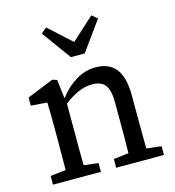

<svg xmlns="http://www.w3.org/2000/svg" viewBox="-111 -842 852 936"><g transform="rotate(-15 315.5 -374.5)"><path d="M41 0V-44L119 -53Q119 -91 119.5 -134.5Q120 -178 120 -213V-264Q120 -303 119.5 -333Q119 -363 118 -394L36 -400V-441L169 -495L193 -488L204 -395H207Q239 -439 287 -469Q335 -499 388 -499Q457 -499 491 -455.5Q525 -412 525 -319V-213Q525 -177 525.5 -134Q526 -91 526 -53L601 -44V0H360V-44L436 -53Q437 -91 437 -134Q437 -177 437 -213V-306Q437 -371 417 -397Q397 -423 351 -423Q316 -423 281.5 -408Q247 -393 209 -364V-213Q209 -178 209 -134.5Q209 -91 210 -53L283 -44V0ZM207 -749 321 -645 435 -749 463 -726 356 -578H286L179 -726Z"/></g></svg>

Font: Source Serif 4 SmText
Style: Regular
Weight: 400
Designer: Frank Grießhammer
Foundry: Adobe
Version: Version 4.005;hotconv 1.1.0;makeotfexe 2.6.0